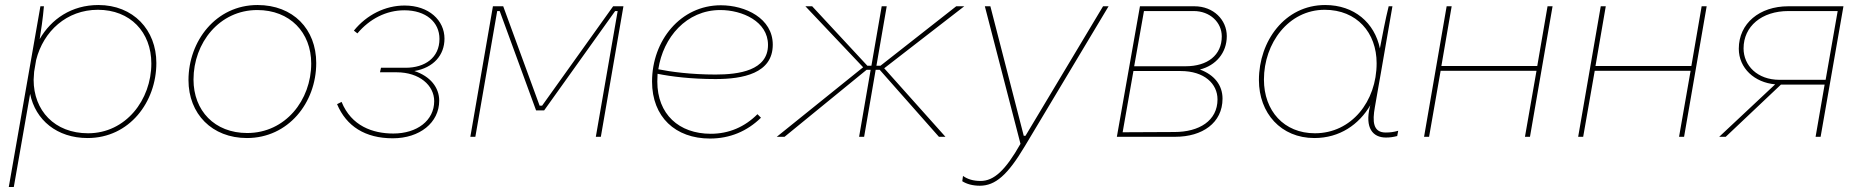

<svg xmlns="http://www.w3.org/2000/svg" viewBox="-20 -545 7415 765"><path d="M15 200H35L100 -171C121 -67 207 5 329 5C496 5 603 -139 603 -294C603 -426 511 -525 372 -525C265 -525 184 -469 138 -389C143 -420 151 -471 155 -520H141ZM331 -14C197 -14 114 -105 114 -227L116 -259L124 -306C153 -421 246 -506 370 -506C499 -506 583 -417 583 -292C583 -147 481 -14 331 -14Z M964 5C1128 5 1240 -135 1240 -294C1240 -429 1148 -525 1006 -525C840 -525 731 -381 731 -226C731 -91 825 5 964 5ZM965 -15C835 -15 751 -104 751 -228C751 -374 854 -505 1005 -505C1135 -505 1220 -416 1220 -292C1220 -146 1117 -15 965 -15Z M1545 6C1652 6 1730 -56 1730 -144C1730 -196 1695 -241 1631 -262C1707 -275 1751 -325 1751 -391C1751 -464 1689 -523 1592 -523C1515 -523 1441 -486 1390 -423L1404 -412C1453 -470 1519 -504 1591 -504C1677 -504 1731 -457 1731 -390C1731 -315 1673 -275 1596 -275H1498L1494 -257H1560C1651 -257 1710 -205 1710 -142C1710 -65 1642 -13 1547 -13C1465 -13 1380 -43 1341 -139L1323 -130C1360 -42 1435 6 1545 6Z M1854 0H1874L1961 -501H1971L2116 -105H2148L2431 -501H2441L2354 0H2374L2464 -520H2423L2140 -124H2130L1985 -520H1944Z M2809 7C2888 7 2957 -22 3012 -76L2998 -90C2947 -39 2884 -12 2812 -12C2685 -12 2599 -90 2599 -220L2600 -251C2654 -240 2734 -230 2831 -230C2939 -230 3059 -252 3059 -367C3059 -472 2950 -524 2852 -524C2692 -524 2578 -384 2578 -220C2578 -79 2671 7 2809 7ZM2603 -269C2622 -396 2715 -505 2850 -505C2937 -505 3040 -460 3040 -366C3040 -264 2924 -248 2831 -248C2733 -248 2652 -259 2603 -269Z M3075 0H3106L3433 -267H3449L3403 0H3423L3469 -267H3485L3721 0H3747L3503 -273L3822 -520H3790L3488 -283H3472L3513 -520H3493L3452 -283H3436L3216 -520H3189L3419 -277Z M3884 195C3946 195 3995 152 4063 38L4397 -520H4375L4066 -4H4059L3926 -520H3904L4046 28C3986 134 3940 176 3887 176C3858 176 3835 169 3817 156L3814 177C3831 188 3855 195 3884 195Z M4430 0H4663C4770 0 4851 -55 4851 -152C4851 -206 4818 -247 4761 -268C4824 -284 4868 -334 4868 -401C4868 -466 4815 -520 4739 -520H4522ZM4453 -18 4496 -262H4684C4779 -262 4831 -211 4831 -149C4831 -64 4758 -19 4659 -19ZM4499 -281 4538 -501H4736C4801 -501 4848 -456 4848 -400C4848 -325 4791 -281 4704 -281Z M5502 3C5519 3 5531 1 5547 -3L5551 -24C5533 -19 5520 -17 5501 -17C5450 -17 5448 -62 5458 -118L5476 -221L5481 -249L5528 -520H5513C5499 -464 5489 -408 5478 -352C5457 -454 5376 -525 5260 -525C5099 -525 4996 -381 4996 -226C4996 -94 5084 5 5217 5C5318 5 5395 -49 5440 -126L5438 -119C5418 -36 5449 3 5502 3ZM5258 -506C5386 -506 5465 -415 5465 -293C5465 -141 5365 -14 5219 -14C5096 -14 5016 -103 5016 -228C5016 -373 5114 -506 5258 -506Z M6146 -520 6105 -282H5723L5764 -520H5744L5654 0H5674L5720 -263H6102L6056 0H6076L6166 -520Z M6760 -520 6719 -282H6337L6378 -520H6358L6268 0H6288L6334 -263H6716L6670 0H6690L6780 -520Z M7214 0H7234L7325 -520H7105C6991 -520 6908 -452 6908 -351C6908 -273 6971 -216 7053 -209L6830 0H6856L7076 -208H7250ZM6927 -352C6927 -440 6999 -501 7106 -501H7302L7254 -227H7070C6982 -227 6927 -284 6927 -352Z"/></svg>

Font: Fixel Display 20240404 Thin
Style: Italic
Weight: 100
Italic angle: -10°
Designer: AlfaBravo + MacPaw
Foundry: Kyrylo Tkachov, Marchela Mozhyna, Serhii Makarenko, Maria Weinstein, Zakhar Kryvoshyya
Version: Version 1.211;Glyphs 3.2 (3225)